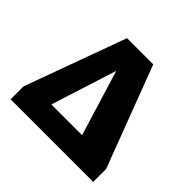

<svg xmlns="http://www.w3.org/2000/svg" viewBox="-161 -832 1006 1006"><g transform="rotate(45 342.5 -329.0)"><path d="M96 0 134 -132H520L566 0ZM650 0H476L306 -556H343L166 0H38V-96L243 -658H437L650 -96Z"/></g></svg>

Font: Ysabeau SC Black
Style: Regular
Weight: 900
Designer: Christian Thalmann (Catharsis Fonts)
Version: Version 2.001;gftools[0.9.30]; featfreeze: smcp